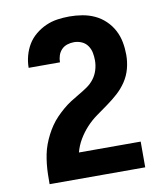

<svg xmlns="http://www.w3.org/2000/svg" viewBox="-83 -813 766 882"><g transform="rotate(-10 300.0 -371.5)"><path d="M77 0V-1Q77 -24 77.5 -47Q78 -70 80.5 -93Q83 -116 87.5 -138.5Q92 -161 100 -182.5Q108 -204 118.5 -224.5Q129 -245 142 -264Q155 -283 171 -299.5Q187 -316 204.5 -331Q222 -346 241.5 -358.5Q261 -371 281 -382.5Q301 -394 320 -407Q339 -420 353 -438Q367 -456 374 -478.5Q381 -501 381 -524Q381 -542 377.5 -560Q374 -578 363.5 -593Q353 -608 336 -615.5Q319 -623 300 -623Q284 -623 268.5 -618Q253 -613 242 -601.5Q231 -590 226 -574.5Q221 -559 221 -543Q221 -543 221 -543Q221 -543 221 -543Q221 -543 221 -543Q221 -543 221 -543H75Q75 -543 75 -543Q75 -543 75 -543Q75 -571 82.5 -599Q90 -627 104.5 -651Q119 -675 141.5 -693.5Q164 -712 190 -723.5Q216 -735 244 -739Q272 -743 300 -743Q330 -743 360 -738Q390 -733 417 -720.5Q444 -708 466 -687Q488 -666 502 -639.5Q516 -613 521.5 -583.5Q527 -554 527 -524Q527 -491 518.5 -459.5Q510 -428 492 -401Q474 -374 450 -352.5Q426 -331 399.5 -312Q373 -293 346.5 -274Q320 -255 298 -231Q276 -207 259.5 -179Q243 -151 235 -120H523V0Z"/></g></svg>

Font: Iosevka Custom Heavy Extended
Style: Regular
Weight: 900
Width: 7
Monospace: yes
Designer: Belleve Invis
Foundry: Belleve Invis
Version: Version 11.2.4; ttfautohint (v1.8.4)